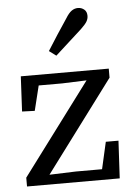

<svg xmlns="http://www.w3.org/2000/svg" viewBox="-54 -805 587 846"><g transform="rotate(-5 239.5 -382.0)"><path d="M31 0V-39L333 -443L225 -439H121L94 -329L38 -331L46 -486H435V-446L134 -43L251 -47H367L394 -166H450L441 0ZM179 -586Q201 -621 223 -655Q245 -689 268 -723Q282 -746 295 -755Q308 -764 323 -764Q338 -764 350 -754.5Q362 -745 362 -726Q362 -713 355 -701Q348 -689 328 -670Q298 -643 269 -616.5Q240 -590 210 -563Z"/></g></svg>

Font: Source Serif 4 SmText
Style: Regular
Weight: 400
Designer: Frank Grießhammer
Foundry: Adobe
Version: Version 4.005;hotconv 1.1.0;makeotfexe 2.6.0